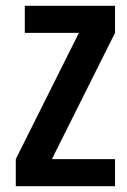

<svg xmlns="http://www.w3.org/2000/svg" viewBox="-20 -645 439 665"><path d="M34.7 0V-93.8L253.4 -531.2H65.9V-625H378.4V-531.2L159.7 -93.8H378.4V0Z"/></svg>

Font: Oswald-Regular
Style: Regular
Weight: 400
Designer: vernon adams
Foundry: vernon adams
Version: Version 2.002; ttfautohint (v0.92.18-e454-dirty) -l 8 -r 50 